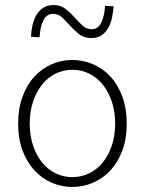

<svg xmlns="http://www.w3.org/2000/svg" viewBox="-20 -730 575 762"><path d="M267 12Q224 12 185 -5Q146 -22 116.5 -54Q87 -86 69.5 -132.5Q52 -179 52 -239Q52 -299 69.5 -346.5Q87 -394 116.5 -426Q146 -458 185 -475Q224 -492 267 -492Q310 -492 349.5 -475Q389 -458 418.5 -426Q448 -394 465.5 -346.5Q483 -299 483 -239Q483 -179 465.5 -132.5Q448 -86 418.5 -54Q389 -22 349.5 -5Q310 12 267 12ZM267 -27Q303 -27 334.5 -42.5Q366 -58 388.5 -86Q411 -114 424 -153Q437 -192 437 -239Q437 -287 424 -326Q411 -365 388.5 -393.5Q366 -422 334.5 -437.5Q303 -453 267 -453Q231 -453 200 -437.5Q169 -422 146.5 -393.5Q124 -365 111 -326Q98 -287 98 -239Q98 -192 111 -153Q124 -114 146.5 -86Q169 -58 200 -42.5Q231 -27 267 -27ZM343 -579Q314 -579 294.5 -594Q275 -609 259 -627Q243 -645 227.5 -660Q212 -675 191 -675Q164 -675 151.5 -648Q139 -621 137 -582L103 -584Q104 -608 109 -630.5Q114 -653 124.5 -670.5Q135 -688 151.5 -699Q168 -710 192 -710Q220 -710 239.5 -695Q259 -680 275 -662Q291 -644 307 -629Q323 -614 344 -614Q370 -614 382.5 -641.5Q395 -669 397 -707L431 -705Q429 -682 424.5 -659.5Q420 -637 409.5 -619Q399 -601 383 -590Q367 -579 343 -579Z"/></svg>

Font: Giro Light
Style: Regular
Weight: 300
Designer: Paul D. Hunt
Foundry: Adobe Systems Incorporated
Version: Version 1.000;PS 1.0;hotconv 1.0.88;makeotf.lib2.5.647800